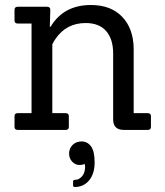

<svg xmlns="http://www.w3.org/2000/svg" viewBox="-20 -519 661 767"><path d="M272 222V205Q272 199 283.5 199Q295 199 307.5 185.5Q320 172 320 146L318 135Q313 140 297 140Q281 140 268.5 127Q256 114 256 94Q256 74 270 60Q284 46 306.5 46Q329 46 343.5 65.5Q358 85 358 130Q358 175 336 201.5Q314 228 279 228Q272 228 272 222ZM570 0H475Q432 0 432 -42V-305Q432 -363 404 -395Q376 -427 322 -427Q245 -427 202 -364Q197 -358 189 -342V-67H242Q255 -67 255 -55V-12Q255 0 242 0H51Q38 0 38 -12V-55Q38 -67 51 -67H106V-425H51Q38 -425 38 -437V-480Q38 -492 51 -492H168Q181 -492 181 -480L179 -412H182Q234 -499 343 -499Q423 -499 468 -452Q513 -405 514 -325V-67H570Q583 -67 583 -55V-12Q583 0 570 0Z"/></svg>

Font: Sanchez
Style: Regular
Weight: 400
Designer: Daniel Hernández
Foundry: LatinoType
Version: Version 1.001